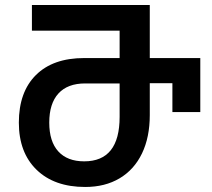

<svg xmlns="http://www.w3.org/2000/svg" viewBox="-20 -734 844 764"><path d="M55 -246Q55 -368 123 -435.5Q191 -503 315 -503H456V-612H107V-714H576V-503H777V-288H666V-403H576V-276Q576 -188 545 -123.5Q514 -59 456 -24.5Q398 10 319 10Q196 10 125.5 -58.5Q55 -127 55 -246ZM456 -269V-402H319Q249 -402 212.5 -362Q176 -322 176 -246Q176 -171 212 -131.5Q248 -92 315 -92Q456 -92 456 -269Z"/></svg>

Font: Noto Sans Georgian Medium
Style: Regular
Weight: 500
Designer: Monotype Design team
Foundry: Monotype Imaging Inc.
Version: Version 1.000